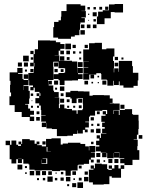

<svg xmlns="http://www.w3.org/2000/svg" viewBox="-20 -912 737 955"><path d="M150 -310H128V-330H88V-355H53V-389H27V-433H35V-452H30V-490H32V-510H28V-552H66V-574H92V-548H70V-544H92V-519H97V-514H121V-549H147V-553H149V-581H151V-599H148V-582H130V-600H147V-643H153V-667H169V-711H229V-710H258V-702H280V-693H301V-669H280V-660H272V-638H252V-637H275V-609H300V-610H338V-606H364V-577H365V-550H366V-574H392V-548H368V-543H391V-519H368V-512H339V-511H301V-489H277V-513H271V-519H247V-543H271V-549H299V-551H304V-572H300V-573H271V-605H246V-604H245V-578H246V-548V-514H219V-511V-494H220V-510H238V-492H222V-487H245V-461H249V-454H272V-428H252V-427H275V-395H252H273V-374H278V-392H300V-373H311V-370H338V-363H361V-346H366V-364H390V-370H393V-394H392V-424H368V-422H361V-399H337V-422H330V-429H307V-453H330V-460H368V-458H396V-457H425V-436H441V-439H497V-438H526V-422H540V-400H526V-398H546V-397H575V-365H546V-364H545V-345H547V-363H571V-340H575V-365H601V-369H637V-344H642V-341H669V-312H670V-270H668V-242H661V-219H645V-217H665V-185H663V-165H673V-117H639V-91H599V-100H578V-122H598V-125H573V-156H549V-154H572V-128H546V-151H545V-125H513V-151H510V-130H488V-152H509V-153H481V-159H457V-183H474V-190H458V-212H474V-223H461V-239H477V-226H482V-248H509V-250H488V-272H501V-280H488V-302H501V-306H484V-336H505V-343H491V-359H507V-345H513V-364H512V-365H489V-361H453V-337H428V-332H423V-307H404V-304H422V-278H404V-268H416V-254H402V-266H392V-248H366V-263H364V-246H343V-237H315V-235H263V-270H238V-273H211V-301H210V-280H188V-302H209V-307H185V-335H207V-337H185V-365H183V-387H175V-398H156V-424H175V-434H162V-448H176V-455H153V-476H147V-463H131V-479H144V-487H125V-513H122V-488H97V-484H122V-460H128V-422H125V-395H105V-392H120V-372H130V-361H149V-341H130V-332H150ZM424 -516H394V-546H419V-547H395V-575H419V-577H395V-605H422V-606H394V-636H422H394V-666H423V-667V-697H451V-699H487V-667H509V-671H549V-631H542V-609H547V-573H546V-552H548V-572H570V-555H572V-573H571V-609H607H637V-583H641V-553V-550H668V-512H665V-485H644V-476H594V-487H575V-507H571V-489H547V-510H544V-486H514V-513H511V-516H484V-544H482V-548H459V-541H424ZM333 -667H305V-695H333ZM417 -673H401V-689H417ZM357 -673H341V-689H357ZM298 -642H280V-660H298ZM328 -642H310V-660H328ZM147 -643H131V-659H147ZM355 -645H343V-657H355ZM384 -646H374V-656H384ZM123 -607H95V-635H123ZM300 -610H278V-632H300ZM567 -613H551V-629H567ZM326 -614H312V-628H326ZM145 -615H133V-627H145ZM384 -616H374V-626H384ZM594 -616H584V-626H594ZM391 -579H367V-603H391ZM119 -581H99V-601H119ZM89 -581H69V-601H89ZM269 -581H249V-601H269ZM568 -582H550V-600H568ZM267 -553H251V-569H267ZM147 -553H131V-569H147ZM296 -554H282V-568H296ZM114 -556H104V-566H114ZM120 -520H98V-542H120ZM448 -522H430V-540H448ZM473 -527H465V-535H473ZM269 -491H249V-511H269ZM509 -491H489V-511H509ZM418 -492H400V-510H418ZM443 -497H435V-505H443ZM472 -498H466V-504H472ZM96 -464V-483H95V-464ZM300 -460H278V-482H300ZM264 -466H254V-476H264ZM296 -434H282V-448H296ZM181 -435V-448H176V-435ZM145 -435H133V-447H145ZM299 -401H279V-421H299ZM389 -401H369V-421H389ZM326 -404H312V-418H326ZM141 -409H137V-413H141ZM599 -371H579V-391H599ZM386 -374H372V-388H386ZM174 -376H164V-386H174ZM324 -376H314V-386H324ZM354 -376H344V-386H354ZM144 -376H134V-386H144ZM476 -344H462V-358H476ZM176 -344H162V-358H176ZM178 -312H160V-330H178ZM447 -313H431V-329H447ZM475 -285H463V-297H475ZM444 -286H434V-296H444ZM480 -250H458V-272H480ZM447 -253H431V-269H447ZM510 -251V-263V-251ZM688 -222H670V-240H688ZM61 -99H37V-120H28V-162V-190H8V-212H30V-192H37V-213H61V-192H70V-186H84V-194H72V-208H86V-196H90V-220H128V-214H152V-197H162V-208H176V-194H165V-190H188V-184H209V-221H236V-224H282V-193H292V-198H318V-202H380V-196H404V-184H422V-164H424V-186H454V-156H432V-154H452V-128H432V-118H446V-104H432V-118H423V-97H397V-93H370V-90H366V-64H337V-63H332V-38H306V-63H301V-64H279V-61H239V-65H215H186V-64H152V-93V-68H126V-94H151H122V-115V-98H96V-120H89V-101H69V-120H61ZM207 -193H191V-209H207ZM445 -195H433V-207H445ZM216 -158V-157H233V-158H216V-181H212V-158ZM479 -131H459V-151H479ZM210 -100H188V-118H187V-97H215V-124H192V-122H210ZM70 -121H88V-122H70ZM569 -101H549V-121H569ZM539 -101H519V-121H539ZM477 -103H461V-119H477ZM503 -107H495V-115H503ZM496 6H442V-5H423V-34H422V-68H445V-73H431V-89H447V-75H452V-98H486V-95H513V-71H519V-67H536V-73H521V-89H537V-74H549V-91H569V-74H580V-90H598V-72H582V-28H536V-35H524V4H496ZM215 -97H231H215ZM91 -69H67V-93H91ZM386 -74H372V-88H386ZM114 -76H104V-86H114ZM180 -40H158V-62H180ZM150 -40H128V-62H150ZM209 -41H189V-61H209ZM358 -42H340V-60H358ZM238 -42H220V-60H238ZM417 -43H401V-59H417ZM295 -45H283V-57H295ZM113 -47H105V-55H113ZM262 -48H256V-54H262ZM242 -8H216V-34H242ZM330 -10H308V-32H330ZM420 -10H398V-32H420ZM297 -13H281V-29H297ZM386 -14H372V-28H386ZM265 -15H253V-27H265ZM205 -15H193V-27H205ZM174 -16H164V-26H174ZM353 -17H345V-25H353ZM393 23H365V-5H393ZM359 19H339V-1H359ZM324 14H314V4H324ZM500 -792H462V-830H468V-854H491V-861H522V-890H550V-892H592V-850H550V-852H531V-821H500ZM333 -719H269V-725H245V-777H249V-803H271V-811H283V-829H285V-857H311V-891H351H381V-884H404V-858H385V-857H407V-825H385V-822H402V-800H380V-792H378V-764H375V-737H352V-730H333ZM519 -863H503V-879H519ZM488 -864H474V-878H488ZM457 -865H445V-877H457ZM427 -865H415V-877H427ZM461 -831H441V-851H461ZM424 -838H418V-844H424ZM457 -805H445V-817H457ZM423 -809H419V-813H423ZM400 -772H382V-790H400ZM430 -772H412V-790H430ZM460 -772H442V-790H460ZM402 -740H380V-762H402Z"/></svg>

Font: Rubik Storm
Style: Regular
Weight: 400
Designer: Hubert and Fischer, NaN
Foundry: Hubert and Fischer, NaN
Version: Version 2.201